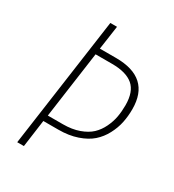

<svg xmlns="http://www.w3.org/2000/svg" viewBox="-167 -778 792 874"><g transform="rotate(30 229.0 -341.0)"><path d="M256.8 -557.1Q438 -557.1 438 -392.1Q438 -355 430.9 -321Q423.8 -287.1 406.2 -253.9Q388.7 -220.7 361.6 -196.8Q334.5 -172.9 291 -158Q247.6 -143.1 192.9 -143.1H113.8L94.2 0H59.1L154.8 -682.1H189.9L171.9 -557.1ZM198.2 -174.8Q246.1 -174.8 282.7 -188Q319.3 -201.2 341.3 -221.9Q363.3 -242.7 377.4 -272.2Q391.6 -301.8 396.7 -330.6Q401.9 -359.4 401.9 -392.1Q401.9 -462.9 365.5 -493.9Q329.1 -524.9 254.9 -524.9H168L119.1 -174.8Z"/></g></svg>

Font: Fira Sans Compressed UltraLight
Style: Italic
Weight: 200
Width: 3
Italic angle: -8°
Designer: Carrois Corporate & Edenspiekermann AG
Foundry: Carrois Corporate GbR & Edenspiekermann AG
Version: Version 4.203;PS 004.203;hotconv 1.0.88;makeotf.lib2.5.64775